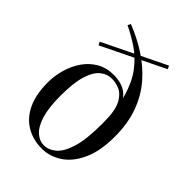

<svg xmlns="http://www.w3.org/2000/svg" viewBox="-229 -890 1011 1011"><g transform="rotate(45 277.0 -384.0)"><path d="M138 -782Q210 -754 275 -712.5Q340 -671 390.5 -613.5Q441 -556 469.5 -479Q498 -402 498 -302Q498 -195 465.5 -124.5Q433 -54 381 -20Q329 14 270 14Q205 14 154 -16Q103 -46 74.5 -106Q46 -166 46 -255Q46 -305 60 -353.5Q74 -402 101 -441.5Q128 -481 169 -505Q210 -529 264 -529Q340 -529 378.5 -484.5Q417 -440 424 -346L403 -342Q399 -414 377.5 -449.5Q356 -485 327.5 -496.5Q299 -508 271 -508Q236 -508 206.5 -484Q177 -460 160 -404Q143 -348 143 -253Q143 -163 160 -109Q177 -55 205 -30.5Q233 -6 265 -6Q300 -6 331.5 -32Q363 -58 383 -122.5Q403 -187 403 -302Q403 -417 380 -495Q357 -573 318 -624Q279 -675 230 -708Q181 -741 130 -765ZM279 -693 296 -679 97 -582 88 -600ZM435 -769 444 -751 296 -679 279 -693Z"/></g></svg>

Font: Playfair Display
Style: Regular
Weight: 400
Designer: Claus Eggers Sørensen
Foundry: Claus Eggers Sørensen
Version: Version 1.203